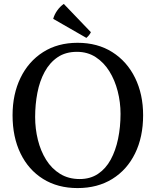

<svg xmlns="http://www.w3.org/2000/svg" viewBox="-20 -938 793 978"><path d="M44 -351Q44 -458 84.5 -541.5Q125 -625 199.5 -672.5Q274 -720 375 -720Q477 -720 552 -672.5Q627 -625 668 -541.5Q709 -458 709 -351Q709 -240 668 -156.5Q627 -73 552 -26.5Q477 20 375 20Q274 20 199.5 -26.5Q125 -73 84.5 -156.5Q44 -240 44 -351ZM594 -358Q594 -417 579.5 -473.5Q565 -530 537 -575Q509 -620 467.5 -647Q426 -674 372 -674Q314 -674 273.5 -646.5Q233 -619 207.5 -572Q182 -525 170.5 -465.5Q159 -406 159 -342Q159 -282 173 -225.5Q187 -169 215 -124Q243 -79 286 -52.5Q329 -26 386 -26Q440 -26 479.5 -52.5Q519 -79 544 -125Q569 -171 581.5 -231Q594 -291 594 -358ZM251 -842Q257 -864 271.5 -884.5Q286 -905 305 -918L443 -774Q439 -766 434 -759.5Q429 -753 420 -745Z"/></svg>

Font: Alike
Style: Regular
Weight: 400
Designer: Sveta Sebyakina
Foundry: Cyreal (www.cyreal.org)
Version: Version 1.301; ttfautohint (v1.8.4.7-5d5b)